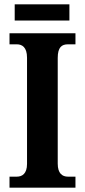

<svg xmlns="http://www.w3.org/2000/svg" viewBox="-20 -868 392 888"><path d="M48 -773H301V-848H48ZM24 0H329V-51H294C268 -51 247 -66 247 -111V-600C247 -650 266 -663 294 -663H329V-714H24V-663H58C82 -663 105 -650 105 -601V-110C105 -64 82 -51 58 -51H24Z"/></svg>

Font: Noto Serif Sinhala Condensed
Style: Bold
Weight: 700
Width: 3
Designer: Jelle Bosma - Monotype Design Team
Foundry: Monotype Imaging Inc.
Version: Version 2.007